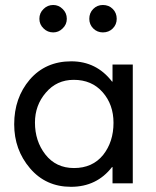

<svg xmlns="http://www.w3.org/2000/svg" viewBox="-20 -1050 617 759"><path d="M271.5 -734.4Q204.1 -734.4 161.1 -683.6Q118.2 -633.8 118.2 -565.4Q118.2 -492.2 159.2 -439.5Q201.2 -385.7 272.5 -385.7Q345.7 -385.7 387.7 -437.5Q428.7 -489.3 428.7 -564.5Q428.7 -636.7 385.7 -685.5Q342.8 -734.4 271.5 -734.4ZM504.9 -794.9Q504.9 -677.7 504.9 -325.2Q485.4 -325.2 424.8 -325.2Q424.8 -340.8 424.8 -389.6Q424.8 -389.6 422.9 -389.6Q362.3 -311.5 260.7 -311.5Q161.1 -311.5 98.6 -384.8Q36.1 -458 36.1 -558.6Q36.1 -663.1 97.7 -735.4Q160.2 -807.6 261.7 -807.6Q361.3 -807.6 422.9 -727.5Q423.8 -727.5 424.8 -727.5Q424.8 -745.1 424.8 -794.9Q445.3 -794.9 504.9 -794.9ZM190.4 -1030.3Q211.9 -1030.3 227.5 -1014.6Q244.1 -999 244.1 -975.6Q244.1 -953.1 227.5 -937.5Q211.9 -921.9 190.4 -921.9Q168 -921.9 152.3 -937.5Q135.7 -953.1 135.7 -975.6Q135.7 -999 152.3 -1014.6Q168 -1030.3 190.4 -1030.3ZM386.7 -1030.3Q410.2 -1030.3 425.8 -1014.6Q441.4 -999 441.4 -975.6Q441.4 -953.1 425.8 -937.5Q410.2 -921.9 386.7 -921.9Q364.3 -921.9 348.6 -937.5Q333 -953.1 333 -975.6Q333 -999 348.6 -1014.6Q364.3 -1030.3 386.7 -1030.3Z"/></svg>

Font: Das Gitter
Style: Book
Weight: 400
Version: Version 006.000